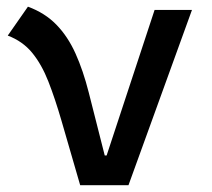

<svg xmlns="http://www.w3.org/2000/svg" viewBox="-20 -547 626 567"><path d="M216.8 0 286.1 -87.9H294.9L436.5 -517.6H546.9L359.4 0ZM216.8 0 161.6 -190.4Q142.6 -255.9 122.8 -306.4Q103 -356.9 75 -391.1Q46.9 -425.3 2.9 -441.9L62.5 -527.3Q112.8 -508.8 146.5 -474.1Q180.2 -439.5 202.9 -389.2Q225.6 -338.9 242.2 -273.4L301.8 -38.6Z"/></svg>

Font: Cascadia Code
Style: Regular
Weight: 400
Designer: Aaron Bell
Foundry: Saja Typeworks
Version: Version 2404.023